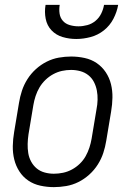

<svg xmlns="http://www.w3.org/2000/svg" viewBox="-20 -760 540 788"><path d="M201 8Q173 8 145.5 2Q118 -4 96 -19Q74 -34 59.5 -56.5Q45 -79 38.5 -105.5Q32 -132 32.5 -160.5Q33 -189 38 -218L58 -338Q62 -363 70 -387.5Q78 -412 92.5 -435Q107 -458 127.5 -476.5Q148 -495 172 -507Q196 -519 221.5 -523.5Q247 -528 272 -528Q300 -528 327.5 -522Q355 -516 377 -501Q399 -486 414 -463.5Q429 -441 435.5 -414.5Q442 -388 441.5 -359.5Q441 -331 436 -302L416 -182Q412 -157 404 -132.5Q396 -108 381.5 -85Q367 -62 346.5 -43.5Q326 -25 302 -13Q278 -1 252 3.5Q226 8 201 8ZM201 -47Q220 -47 239 -51Q258 -55 275.5 -64.5Q293 -74 307.5 -88Q322 -102 331.5 -119Q341 -136 347 -154.5Q353 -173 356 -191L376 -311Q380 -331 380.5 -350.5Q381 -370 377.5 -388.5Q374 -407 365.5 -423.5Q357 -440 342.5 -451.5Q328 -463 309.5 -468Q291 -473 272 -473Q253 -473 234.5 -469Q216 -465 198.5 -455.5Q181 -446 166.5 -432Q152 -418 142 -401Q132 -384 126 -365.5Q120 -347 117 -329L97 -209Q94 -189 93.5 -169.5Q93 -150 96 -131.5Q99 -113 108 -96.5Q117 -80 131 -68.5Q145 -57 163.5 -52Q182 -47 201 -47ZM293 -600Q264 -600 237 -608Q210 -616 191.5 -635.5Q173 -655 167.5 -683Q162 -711 167 -740H225Q222 -722 224.5 -704.5Q227 -687 238 -674.5Q249 -662 266.5 -657Q284 -652 302 -652Q320 -652 338.5 -657Q357 -662 372 -674.5Q387 -687 395.5 -704.5Q404 -722 407 -740H465Q460 -711 445.5 -683Q431 -655 406.5 -635.5Q382 -616 352 -608Q322 -600 293 -600Z"/></svg>

Font: Iosevka Light
Style: Italic
Weight: 300
Italic angle: -9°
Monospace: yes
Designer: Belleve Invis
Foundry: Belleve Invis
Version: Version 32.5.0; ttfautohint (v1.8.4)